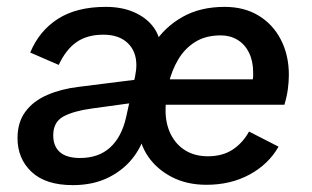

<svg xmlns="http://www.w3.org/2000/svg" viewBox="-20 -529 907 559"><path d="M192 10Q113 10 72 -28.5Q31 -67 31 -127Q31 -173 54 -204Q77 -235 117.5 -252.5Q158 -270 208 -276L391 -299L385 -232L247 -213Q195 -206 165 -190Q135 -174 135 -135Q135 -103 154.5 -86Q174 -69 213 -69Q267 -69 300.5 -99.5Q334 -130 347 -187L373 -305Q375 -315 376 -323.5Q377 -332 377 -339Q377 -380 351.5 -404Q326 -428 281 -428Q234 -428 203 -406.5Q172 -385 151 -340L68 -376Q94 -439 148.5 -474Q203 -509 288 -509Q334 -509 369 -494Q404 -479 424.5 -453Q445 -427 447 -395L428 -401Q459 -450 511 -479.5Q563 -509 634 -509Q691 -509 733 -483.5Q775 -458 798 -413Q821 -368 821 -311Q821 -291 818 -269Q815 -247 808 -224H449L457 -298H716Q717 -303 717 -307Q717 -311 717 -319Q717 -351 705 -375.5Q693 -400 671.5 -413Q650 -426 623 -426Q579 -426 548.5 -407Q518 -388 499 -356Q480 -324 471 -285.5Q462 -247 462 -208Q462 -168 477.5 -137.5Q493 -107 520.5 -90.5Q548 -74 585 -74Q628 -74 657.5 -93.5Q687 -113 705 -146L791 -102Q762 -51 707 -21Q652 9 581 9Q524 9 480.5 -13.5Q437 -36 411.5 -73Q386 -110 384 -154L406 -160Q400 -115 372 -76Q344 -37 298.5 -13.5Q253 10 192 10Z"/></svg>

Font: Kantumruy Pro Medium
Style: Italic
Weight: 500
Italic angle: -13°
Designer: Sovichet Tep
Foundry: Sovichet Tep
Version: Version 1.002